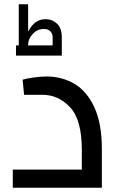

<svg xmlns="http://www.w3.org/2000/svg" viewBox="-20 -881 542 901"><path d="M40 0ZM458 -182V0H40V-85H364V-177Q364 -319 309 -377.5Q254 -436 180 -436H93L86 -507Q101 -512 135 -517Q169 -522 199 -522Q271 -522 329.5 -487.5Q388 -453 423 -377Q458 -301 458 -182ZM270 -706V-620H55V-668H68V-861H112V-733Q127 -761 146.5 -776Q166 -791 194 -791Q225 -791 247.5 -770Q270 -749 270 -706ZM112 -673V-668H227V-706Q227 -723 216.5 -734Q206 -745 186 -745Q155 -745 133.5 -721.5Q112 -698 112 -673Z"/></svg>

Font: Cairo SemiBold
Style: Regular
Weight: 600
Designer: Mohamed Gaber, the designers of Titillium
Foundry: Kief Type Foundry
Version: Version 2.009; ttfautohint (v1.5.33-1714) -l 8 -r 50 -G 200 